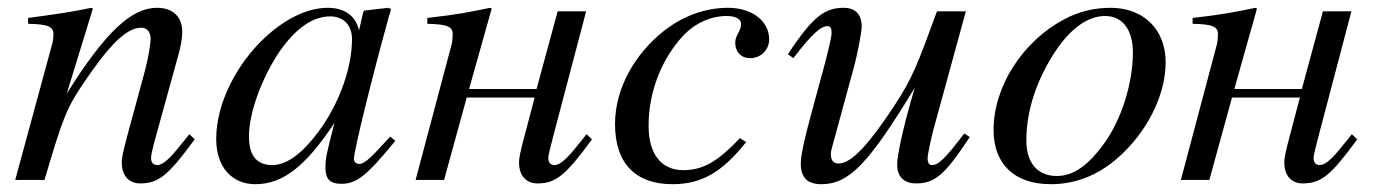

<svg xmlns="http://www.w3.org/2000/svg" viewBox="-20 -461 3530 492"><path d="M465 -117C458 -108 451 -99 444 -91C415 -54 397 -38 383 -38C371 -38 367 -47 367 -56C367 -64 371 -81 381 -117L437 -320C443 -341 447 -362 447 -380C447 -416 425 -441 382 -441C318 -441 251 -381 151 -221L218 -439L214 -441C161 -430 134 -426 52 -415V-400C103 -399 117 -393 117 -373C117 -367 116 -358 115 -353L19 0H94C141 -158 149 -181 194 -248C257 -341 302 -390 342 -390C357 -390 366 -379 366 -361C366 -349 360 -313 352 -282L308 -120C294 -68 292 -55 292 -45C292 -7 314 9 339 9C386 9 411 -11 479 -104Z M980 -111 953 -82C923 -49 910 -41 901 -41C893 -41 887 -45 887 -54C887 -74 929 -246 976 -417C979 -427 980 -429 982 -438L975 -441L914 -434L911 -431L900 -383C892 -420 863 -441 820 -441C765 -441 707 -410 657 -363C586 -296 534 -196 534 -105C534 -29 578 11 634 11C704 11 762 -33 837 -146C816 -64 814 -56 814 -31C814 -2 826 10 854 10C894 10 918 -9 993 -100ZM882 -361C882 -290 852 -204 805 -136C775 -93 728 -38 678 -38C642 -38 618 -57 618 -112C618 -175 653 -264 695 -327C737 -388 781 -419 826 -419C861 -419 882 -396 882 -361Z M1483 -117C1476 -108 1469 -99 1462 -91C1433 -54 1415 -38 1401 -38C1389 -38 1385 -47 1385 -56C1385 -64 1390 -81 1399 -117L1482 -432H1409L1355 -233H1182L1240 -439L1236 -441C1183 -430 1154 -424 1075 -415V-400C1126 -399 1140 -393 1140 -373C1140 -367 1139 -355 1138 -350L1045 0H1118L1176 -211H1350L1326 -120C1312 -68 1310 -55 1310 -45C1310 -7 1332 9 1357 9C1404 9 1429 -11 1497 -104Z M1876 -107C1822 -50 1784 -25 1731 -25C1674 -25 1642 -67 1642 -139C1642 -228 1677 -313 1733 -372C1762 -402 1802 -420 1842 -420C1865 -420 1879 -412 1879 -400C1879 -381 1864 -370 1864 -352C1864 -332 1875 -312 1903 -312C1929 -312 1951 -333 1951 -360C1951 -407 1907 -441 1846 -441C1785 -441 1728 -419 1679 -380C1608 -323 1556 -236 1556 -143C1556 -41 1610 11 1703 11C1778 11 1831 -20 1892 -97Z M2451 -119C2400 -52 2384 -38 2368 -38C2361 -38 2357 -44 2357 -55C2357 -67 2367 -110 2372 -129L2455 -432H2381C2332 -298 2318 -260 2271 -189C2209 -95 2163 -42 2129 -42C2114 -42 2109 -52 2109 -67C2109 -71 2111 -80 2112 -83L2166 -281C2178 -324 2188 -378 2188 -393C2188 -424 2172 -441 2142 -441C2095 -441 2064 -421 1999 -322L2013 -312C2064 -379 2085 -394 2101 -394C2108 -394 2111 -388 2111 -377C2111 -365 2100 -322 2094 -299L2059 -170C2040 -101 2032 -61 2032 -42C2032 -5 2050 11 2085 11C2156 11 2206 -42 2324 -236C2292 -128 2279 -61 2279 -39C2279 -8 2297 9 2327 9C2375 9 2400 -11 2465 -110Z M2967 -301C2967 -389 2907 -441 2826 -441C2785 -441 2745 -432 2706 -411C2601 -355 2526 -240 2526 -128C2526 -41 2579 11 2673 11C2739 11 2803 -14 2861 -72C2927 -137 2967 -225 2967 -301ZM2883 -326C2883 -250 2855 -156 2809 -93C2770 -39 2732 -10 2688 -10C2641 -10 2610 -41 2610 -101C2610 -180 2638 -259 2684 -329C2724 -389 2768 -420 2812 -420C2855 -420 2883 -387 2883 -326Z M3444 -117C3437 -108 3430 -99 3423 -91C3394 -54 3376 -38 3362 -38C3350 -38 3346 -47 3346 -56C3346 -64 3351 -81 3360 -117L3443 -432H3370L3316 -233H3143L3201 -439L3197 -441C3144 -430 3115 -424 3036 -415V-400C3087 -399 3101 -393 3101 -373C3101 -367 3100 -355 3099 -350L3006 0H3079L3137 -211H3311L3287 -120C3273 -68 3271 -55 3271 -45C3271 -7 3293 9 3318 9C3365 9 3390 -11 3458 -104Z"/></svg>

Font: XITS
Style: Italic
Weight: 400
Italic angle: -16.33°
Designer: MicroPress Inc., with final additions and corrections provided by Coen Hoffman, Elsevier (retired)
Version: Version 1.107